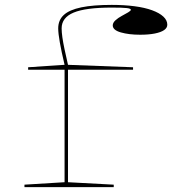

<svg xmlns="http://www.w3.org/2000/svg" viewBox="-20 -765 704 785"><path d="M80 0V-10L244 -20V-480H95V-490L244 -500Q231 -555 224.5 -592Q218 -629 218 -649Q218 -683 241 -704Q264 -725 312.5 -735Q361 -745 437 -745Q488 -745 530 -739.5Q572 -734 602 -723Q632 -712 648 -697Q664 -682 664 -664Q664 -651 651 -642Q638 -633 613 -628Q588 -623 553 -623Q507 -623 474 -632.5Q441 -642 441 -661Q441 -672 452 -682Q463 -692 478 -700Q493 -708 504 -714.5Q515 -721 515 -725Q515 -730 498.5 -732Q482 -734 437 -734Q330 -734 281 -713.5Q232 -693 232 -649Q232 -634 235 -612.5Q238 -591 244 -563Q250 -535 258 -500L524 -490V-480H258V-20L445 -10V0Z"/></svg>

Font: Kalnia Expanded Thin
Style: Regular
Weight: 250
Width: 7
Designer: Frida Medrano
Foundry: Frida Medrano
Version: Version 1.105